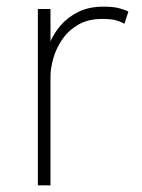

<svg xmlns="http://www.w3.org/2000/svg" viewBox="-20 -558 426 578"><path d="M94 0V-531H132V-381.5L116.5 -384.5Q120 -405 131 -431.2Q142 -457.5 162.8 -481.8Q183.5 -506 215.5 -522Q247.5 -538 292 -538Q323.5 -538 342.5 -532.2Q361.5 -526.5 366.5 -523L354.5 -486.5Q349.5 -490 334 -495.5Q318.5 -501 288 -501Q245.5 -501 215.8 -483.8Q186 -466.5 167.5 -439.5Q149 -412.5 140.5 -382.5Q132 -352.5 132 -327.5V0Z"/></svg>

Font: Epilogue ExtraLight
Style: Regular
Weight: 250
Designer: Tyler Finck
Foundry: Etcetera Type Co
Version: Version 2.112